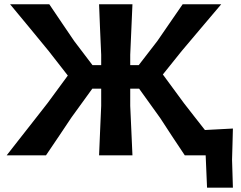

<svg xmlns="http://www.w3.org/2000/svg" viewBox="-20 -733 1139 906"><path d="M11.5 0Q36.5 -32 70 -74.8Q103.5 -117.5 138.8 -162.5Q174 -207.5 204.5 -246.5L300 -376.5L209.5 -492.5Q164.5 -547 119.5 -602Q74.5 -657 27.5 -713H212.5Q248 -660.5 275.2 -620.2Q302.5 -580 330 -539.5L416.5 -425.5H457.5V-474.5Q454 -544 452 -599Q450 -654 447.5 -713H605Q602.5 -654 600 -599Q597.5 -544 594.5 -474.5V-425.5H634.5L722.5 -539.5Q750.5 -580 778.2 -620.5Q806 -661 842 -713H1024Q976 -656.5 929.8 -601.8Q883.5 -547 837.5 -492.5L748.5 -381.5L848.5 -245.5Q870.5 -217 896 -184.5Q921.5 -152 947 -119.5L1079 -126.5Q1078 -85.5 1077 -49.5Q1076 -13.5 1075 20.5Q1076 53 1077 86.2Q1078 119.5 1079 152.5H957L950.5 0H852Q819 -49 790.8 -92Q762.5 -135 736 -176L636.5 -314.5H594.5V-233.5Q597.5 -166.5 600 -112.2Q602.5 -58 605 0H447.5Q450 -57.5 452.2 -112Q454.5 -166.5 457.5 -233.5V-314.5H415.5L317 -178.5Q288.5 -136 259.5 -92.5Q230.5 -49 197 0Z"/></svg>

Font: Commissioner Loud SemiBold
Style: Regular
Weight: 600
Designer: Kostas Bartsokas
Foundry: Kostas Bartsokas
Version: Version 1.000; ttfautohint (v1.8.3)